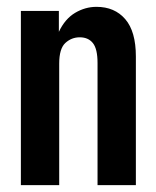

<svg xmlns="http://www.w3.org/2000/svg" viewBox="-20 -541 456 561"><path d="M41 0V-509H152V-448Q170 -486 199.5 -503.5Q229 -521 262 -521Q315 -521 346 -485Q377 -449 377 -376V0H265V-357Q265 -398 251.5 -415Q238 -432 213 -432Q189 -432 171 -415.5Q153 -399 153 -355V0Z"/></svg>

Font: Special Gothic Condensed One
Style: Regular
Weight: 400
Designer: Alistair McCready
Foundry: Monolith
Version: Version 1.010; ttfautohint (v1.8.4.7-5d5b)